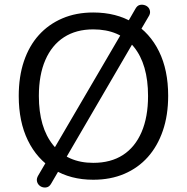

<svg xmlns="http://www.w3.org/2000/svg" viewBox="-20 -768 807 830"><path d="M383 9Q285 9 212.5 -35.5Q140 -80 100.5 -161Q61 -242 61 -353Q61 -437 83.5 -503.5Q106 -570 148 -616.5Q190 -663 249.5 -688.5Q309 -714 383 -714Q483 -714 555.5 -670Q628 -626 667.5 -545.5Q707 -465 707 -354Q707 -270 684 -203Q661 -136 619 -89Q577 -42 517.5 -16.5Q458 9 383 9ZM383 -64Q459 -64 511.5 -98Q564 -132 592 -197Q620 -262 620 -353Q620 -490 558.5 -565.5Q497 -641 383 -641Q309 -641 256.5 -607Q204 -573 176 -508.5Q148 -444 148 -353Q148 -217 210 -140.5Q272 -64 383 -64ZM201 26Q194 38 184.5 41Q175 44 165 41.5Q155 39 148 31.5Q141 24 139.5 13.5Q138 3 145 -9L186 -79L210 -119L506 -625L525 -660L566 -731Q573 -743 582.5 -746Q592 -749 602.5 -746.5Q613 -744 620 -737Q627 -730 628.5 -719Q630 -708 622 -696L581 -626L557 -586L262 -80L243 -46Z"/></svg>

Font: Nunito
Style: Regular
Weight: 400
Designer: Vernon Adams
Foundry: Vernon Adams
Version: Version 3.602